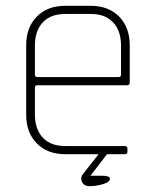

<svg xmlns="http://www.w3.org/2000/svg" viewBox="-20 -530 531 660"><path d="M204 -510H292Q353 -510 389.5 -473Q426 -436 426 -374V-247Q426 -237 417 -237H109Q100 -237 100 -229V-137Q100 -86 127 -57Q154 -28 204 -28H409Q418 -28 418 -20V-8Q418 0 409 0H348L291 74H329Q358 74 358 84Q358 96 334 103Q310 110 289 110Q268 110 261.5 94.5Q255 79 267 66L319 0H204Q143 0 106.5 -37Q70 -74 70 -136V-374Q70 -436 106.5 -473Q143 -510 204 -510ZM396 -273V-373Q396 -424 369 -453Q342 -482 292 -482H204Q154 -482 127 -453Q100 -424 100 -373V-273Q100 -265 109 -265H387Q396 -265 396 -273Z"/></svg>

Font: Rajdhani Light
Style: Regular
Weight: 300
Designer: Satya Rajpurohit, Jyotish Sonowal
Foundry: Indian Type Foundry
Version: Version 1.201;PS 1.0;hotconv 1.0.78;makeotf.lib2.5.61930; tt